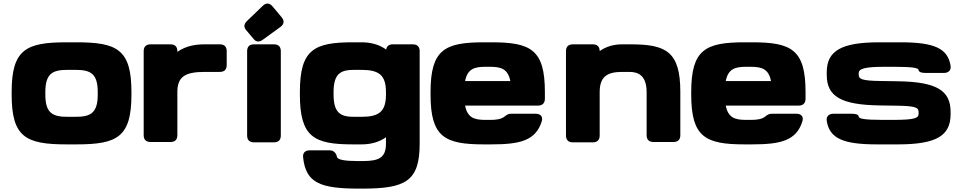

<svg xmlns="http://www.w3.org/2000/svg" viewBox="-20 -817 5539 1102"><path d="M46.9 -289.1V-273.4C46.9 -29.3 128.9 11.7 362.3 11.7H418.9C652.3 11.7 734.4 -29.3 734.4 -273.4V-289.1C734.4 -533.2 652.3 -574.2 418.9 -574.2H362.3C128.9 -574.2 46.9 -533.2 46.9 -289.1ZM240.2 -274.9V-287.6C240.2 -397 283.2 -416 369.1 -416H412.1C498 -416 541 -397 541 -287.6V-274.9C541 -165.5 498 -146.5 412.1 -146.5H369.1C283.2 -146.5 240.2 -165.5 240.2 -274.9Z M843.8 -2H959C984.4 -2 998 -15.6 998 -41V-287.6C998 -372.6 1036.1 -404.3 1154.8 -404.3H1242.2C1267.6 -404.3 1281.2 -418 1281.2 -443.4V-523.4C1281.2 -548.8 1267.6 -562.5 1242.2 -562.5H1154.8C1110.8 -562.5 1051.8 -557.1 998 -519.5V-523.4C998 -548.8 984.4 -562.5 959 -562.5H843.8C818.4 -562.5 804.7 -548.8 804.7 -523.4V-41C804.7 -15.6 818.4 -2 843.8 -2Z M1398.4 -523.4V-39.1C1398.4 -13.7 1412.1 0 1437.5 0H1552.7C1578.1 0 1591.8 -13.7 1591.8 -39.1V-523.4C1591.8 -548.8 1578.1 -562.5 1552.7 -562.5H1437.5C1412.1 -562.5 1398.4 -548.8 1398.4 -523.4ZM1488.3 -783.7 1397.9 -696.8C1380.4 -679.7 1377.9 -662.1 1391.6 -645.5L1437 -591.8C1450.7 -575.2 1468.8 -574.7 1488.3 -588.9L1589.8 -662.6C1610.8 -677.7 1613.3 -697.8 1596.7 -717.8L1543.5 -781.2C1526.9 -800.8 1506.8 -801.8 1488.3 -783.7Z M1873 45.9H1757.3C1731.4 45.9 1716.8 60.5 1719.7 86.4C1735.4 232.9 1817.4 265.6 2040.5 265.6H2058.1C2306.6 265.6 2388.7 224.6 2388.7 7.8V-523.9C2388.7 -549.3 2375 -562.5 2349.6 -562.5H2234.4C2212.9 -562.5 2199.7 -552.2 2196.3 -532.7C2155.3 -562.5 2106 -574.2 2055.2 -574.2H2005.4C1783.2 -574.2 1701.2 -533.2 1701.2 -289.1V-273.4C1701.2 -29.3 1783.2 11.7 2005.4 11.7H2055.2C2105.5 11.7 2154.8 0 2195.3 -29.3V7.3C2195.3 89.4 2153.8 107.4 2061 107.4H2032.7C1957.5 107.4 1916 99.6 1913.6 82.5C1911.1 65.9 1897.5 45.9 1873 45.9ZM2195.3 -287.6V-274.9C2195.3 -178.2 2157.2 -146.5 2055.2 -146.5H2012.2C1937.5 -146.5 1894.5 -165.5 1894.5 -274.9V-287.6C1894.5 -397 1937.5 -416 2012.2 -416H2055.2C2157.2 -416 2195.3 -384.3 2195.3 -287.6Z M2758.3 11.7H2800.3C2966.3 11.7 3054.7 -10.3 3089.4 -120.6C3097.7 -147.5 3082.5 -164.1 3055.2 -164.1H2913.1C2897.9 -164.1 2888.7 -158.2 2876.5 -148.4C2856.4 -132.3 2828.1 -128.9 2793 -128.9H2765.6C2703.1 -128.9 2663.1 -140.6 2649.4 -210.9H3067.4C3092.3 -210.9 3106.9 -224.1 3107.4 -249V-289.1C3107.4 -533.2 3025.4 -574.2 2800.3 -574.2H2758.3C2533.2 -574.2 2451.2 -533.2 2451.2 -289.1V-273.4C2451.2 -29.3 2533.2 11.7 2758.3 11.7ZM2909.2 -351.6H2649.4C2663.1 -421.9 2703.1 -433.6 2765.6 -433.6H2793C2855.5 -433.6 2895.5 -421.9 2909.2 -351.6Z M3228.5 -523.4V-39.1C3228.5 -13.7 3242.2 0 3267.6 0H3382.8C3408.2 0 3421.9 -13.7 3421.9 -39.1V-287.6C3421.9 -372.6 3460 -404.3 3549.8 -404.3H3592.8C3643.6 -404.3 3691.4 -383.3 3691.4 -287.6V-41C3691.4 -15.6 3705.1 -2 3730.5 -2H3845.7C3871.1 -2 3884.8 -15.6 3884.8 -41V-289.1C3884.8 -521.5 3802.7 -562.5 3599.6 -562.5H3549.8C3505.4 -562.5 3460.4 -551.3 3421.9 -523.9C3421.9 -548.8 3408.2 -562.5 3382.8 -562.5H3267.6C3242.2 -562.5 3228.5 -548.8 3228.5 -523.4Z M4254.4 11.7H4296.4C4462.4 11.7 4550.8 -10.3 4585.4 -120.6C4593.8 -147.5 4578.6 -164.1 4551.3 -164.1H4409.2C4394 -164.1 4384.8 -158.2 4372.6 -148.4C4352.5 -132.3 4324.2 -128.9 4289.1 -128.9H4261.7C4199.2 -128.9 4159.2 -140.6 4145.5 -210.9H4563.5C4588.4 -210.9 4603 -224.1 4603.5 -249V-289.1C4603.5 -533.2 4521.5 -574.2 4296.4 -574.2H4254.4C4029.3 -574.2 3947.3 -533.2 3947.3 -289.1V-273.4C3947.3 -29.3 4029.3 11.7 4254.4 11.7ZM4405.3 -351.6H4145.5C4159.2 -421.9 4199.2 -433.6 4261.7 -433.6H4289.1C4351.6 -433.6 4391.6 -421.9 4405.3 -351.6Z M5013.2 11.7H5133.3C5354 11.7 5436 -37.6 5436 -161.1V-175.3C5436 -298.8 5354 -347.2 5133.3 -350.6L5034.7 -352.1C4927.2 -353.5 4908.7 -362.8 4908.7 -388.2V-397.5C4908.7 -422.9 4944.8 -433.6 5057.1 -433.6H5114.7C5222.2 -433.6 5250 -426.3 5252 -416C5254.4 -402.8 5268.1 -398.4 5292.5 -398.4H5398.4C5422.9 -398.4 5439.9 -413.1 5436 -439C5420.4 -541.5 5338.4 -574.2 5147.9 -574.2H5027.8C4807.1 -574.2 4725.1 -524.9 4725.1 -401.4V-387.2C4725.1 -263.7 4807.1 -215.3 5027.8 -211.9L5126.5 -210.4C5233.9 -209 5252.4 -199.7 5252.4 -174.3V-165C5252.4 -139.6 5233.9 -128.9 5104 -128.9H5046.4C4939 -128.9 4911.1 -136.2 4909.2 -146.5C4906.7 -160.2 4893.1 -164.1 4868.7 -164.1H4762.7C4738.3 -164.1 4721.2 -149.4 4725.1 -123.5C4740.7 -21 4822.8 11.7 5013.2 11.7Z"/></svg>

Font: Gyrotrope Black
Style: Regular
Weight: 900
Designer: David Moles
Version: Version 1.003;Glyphs 3.3.1 (3343)